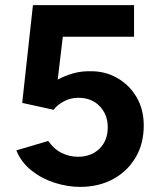

<svg xmlns="http://www.w3.org/2000/svg" viewBox="-20 -720 621 752"><path d="M293 12Q245 12 194.5 -4Q144 -20 103.5 -52Q63 -84 44 -131L169 -168Q191 -136 221.5 -121Q252 -106 285 -106Q337 -106 369.5 -137.5Q402 -169 402 -222Q402 -271 370.5 -304Q339 -337 287 -337Q256 -337 230 -323Q204 -309 190 -290L67 -317L109 -700H505V-576H226L206 -408Q233 -423 266 -432.5Q299 -442 337 -441Q394 -441 441 -413.5Q488 -386 515.5 -338.5Q543 -291 543 -228Q543 -157 511 -103Q479 -49 423 -18.5Q367 12 293 12Z"/></svg>

Font: Figtree Light
Style: Bold
Weight: 700
Version: Version 2.002